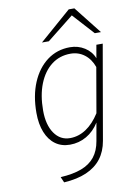

<svg xmlns="http://www.w3.org/2000/svg" viewBox="-101 -794 737 1070"><g transform="rotate(-10 267.5 -259.5)"><path d="M173 213 159 181Q230 177 278 158.8Q326 140.5 353.5 105.8Q381 71 390 18L408 -84Q379 -37.5 336 -12.8Q293 12 242 12Q194.5 12 160 -13Q125.5 -38 106.8 -84.5Q88 -131 88 -195Q88 -292 119.2 -366Q150.5 -440 206.2 -481.5Q262 -523 335 -523Q381 -523 418 -499.5Q455 -476 470 -437L483 -511H519L426 23Q416 81 384.8 121.8Q353.5 162.5 300.5 185.5Q247.5 208.5 173 213ZM249 -24Q297 -24 339.8 -52.2Q382.5 -80.5 417 -135L461 -389Q444.5 -435.5 410.5 -461.2Q376.5 -487 332 -487Q270 -487 224 -451.5Q178 -416 152.5 -351.8Q127 -287.5 127 -201Q127 -120 160.2 -72Q193.5 -24 249 -24ZM186.5 -576 365.5 -732H397.5L520.5 -576H485.5L376.5 -696L225.5 -576Z"/></g></svg>

Font: Overpass Thin
Style: Italic
Weight: 250
Italic angle: -10°
Designer: Delve Withrington, Dave Bailey, Thomas Jockin
Foundry: Delve Fonts LLC
Version: Version 4.000